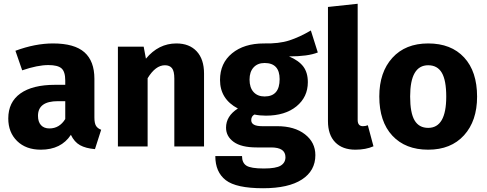

<svg xmlns="http://www.w3.org/2000/svg" viewBox="-20 -779 2589 1021"><path d="M482 -154Q482 -124 490.5 -110Q499 -96 518 -89L485 14Q436 10 405.5 -7Q375 -24 357 -62Q305 17 197 17Q118 17 71 -29Q24 -75 24 -149Q24 -236 88.5 -282Q153 -328 273 -328H327V-351Q327 -398 307 -415.5Q287 -433 237 -433Q180 -433 98 -405L62 -509Q167 -548 262 -548Q376 -548 429 -501Q482 -454 482 -360ZM243 -96Q296 -96 327 -146V-241H288Q182 -241 182 -163Q182 -131 198 -113.5Q214 -96 243 -96Z M918 -548Q987 -548 1026 -506Q1065 -464 1065 -388V0H907V-361Q907 -401 894.5 -416.5Q882 -432 857 -432Q807 -432 765 -363V0H607V-531H744L756 -467Q823 -548 918 -548Z M1633 -617 1670 -500Q1618 -479 1517 -479Q1569 -457 1593 -425Q1617 -393 1617 -342Q1617 -263 1556.5 -213.5Q1496 -164 1394 -164Q1361 -164 1333 -170Q1316 -161 1316 -140Q1316 -108 1374 -108H1454Q1546 -108 1601.5 -65Q1657 -22 1657 46Q1657 129 1585.5 175.5Q1514 222 1379 222Q1236 222 1180.5 179Q1125 136 1125 51H1267Q1267 87 1290.5 102Q1314 117 1383 117Q1448 117 1473 101.5Q1498 86 1498 57Q1498 5 1422 5H1345Q1263 5 1222.5 -24.5Q1182 -54 1182 -100Q1182 -162 1245 -202Q1150 -252 1150 -354Q1150 -443 1214 -495.5Q1278 -548 1383 -548Q1463 -546 1518.5 -564Q1574 -582 1633 -617ZM1387 -444Q1350 -444 1328.5 -420.5Q1307 -397 1307 -356Q1307 -313 1328.5 -289.5Q1350 -266 1387 -266Q1467 -266 1467 -358Q1467 -444 1387 -444Z M1870 17Q1801 17 1762.5 -22.5Q1724 -62 1724 -135V-742L1882 -759V-141Q1882 -108 1910 -108Q1924 -108 1936 -113L1966 -1Q1925 17 1870 17Z M2257 -548Q2379 -548 2448 -473.5Q2517 -399 2517 -265Q2517 -136 2447.5 -59.5Q2378 17 2257 17Q2136 17 2066.5 -57.5Q1997 -132 1997 -266Q1997 -395 2066.5 -471.5Q2136 -548 2257 -548ZM2257 -432Q2161 -432 2161 -266Q2161 -179 2184.5 -139Q2208 -99 2257 -99Q2353 -99 2353 -265Q2353 -352 2329.5 -392Q2306 -432 2257 -432Z"/></svg>

Font: Fira Sans
Style: Bold
Weight: 700
Designer: bBox Type GmbH & Carrois Corporate GbR & Edenspiekermann AG
Foundry: bBox Type GmbH & Carrois Corporate GbR & Edenspiekermann AG
Version: Version 4.301;PS 004.301;hotconv 1.0.88;makeotf.lib2.5.64775